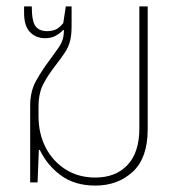

<svg xmlns="http://www.w3.org/2000/svg" viewBox="-20 -568 562 598"><path d="M277 10Q213 10 170 -21.5Q127 -53 104 -101H101L97 0H74V-239Q74 -284 93 -317.5Q112 -351 134 -380Q151 -403 161 -417.5Q171 -432 175 -444.5Q179 -457 179 -474L177 -475Q168 -465 154 -457Q140 -449 120 -449Q92 -449 73.5 -468Q55 -487 55 -528V-548H79Q79 -502 90.5 -486.5Q102 -471 127 -471Q140 -471 152 -475.5Q164 -480 177 -496L185 -548H203V-487Q203 -458 198 -439.5Q193 -421 182.5 -405Q172 -389 155 -367Q130 -335 115 -306.5Q100 -278 100 -235V-206Q100 -152 122 -109Q144 -66 184 -40.5Q224 -15 277 -15Q340 -15 377 -54Q414 -93 414 -168V-548H440V-165Q440 -76 393.5 -33Q347 10 277 10Z"/></svg>

Font: Noto Sans Thai SemCond Thin
Style: Regular
Weight: 100
Width: 4
Designer: Monotype Design Team
Foundry: Monotype Imaging Inc.
Version: Version 2.002; ttfautohint (v1.8.4.7-5d5b)